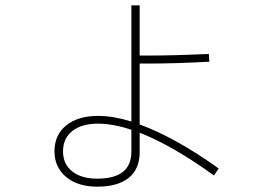

<svg xmlns="http://www.w3.org/2000/svg" viewBox="-20 -651 1040 719"><path d="M781 6Q626 -106 503 -154V-81Q503 -18 462 15Q421 48 344 48Q271 48 227.5 11.5Q184 -25 184 -84Q184 -146 228 -181.5Q272 -217 348 -217Q404 -217 472 -196V-631H503V-443H541Q630 -443 762 -449L764 -420Q640 -413 533 -413H503V-185Q637 -136 799 -20ZM472 -165Q403 -188 347 -188Q286 -188 251 -160.5Q216 -133 216 -84Q216 -37 250 -9.5Q284 18 344 18Q472 18 472 -83Z"/></svg>

Font: IBM Plex Sans JP ExtraLight
Style: Regular
Weight: 200
Designer: Mike Abbink; Paul van der Laan; Pieter van Rosmalen; Wujin Sim; Yejin Wi; Jinhee Kim; Boomi Park; Yona Kim; Kichan Ma
Foundry: Sandoll Inc.
Version: Version 1.001